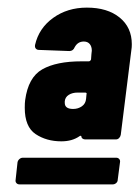

<svg xmlns="http://www.w3.org/2000/svg" viewBox="-20 -728 366 504"><path d="M213 -567Q217 -567 219 -572L220 -586L221 -595Q221 -606 215.5 -612.5Q210 -619 200 -619Q184 -619 176 -604Q172 -594 162 -594L82 -597Q77 -597 74 -600.5Q71 -604 72 -610Q82 -654 119.5 -681Q157 -708 208 -708Q262 -708 294 -682Q326 -656 326 -612Q326 -603 325 -598L297 -374Q296 -369 292.5 -365.5Q289 -362 284 -362H204Q200 -362 197 -364Q194 -366 194 -368Q194 -371 192 -371.5Q190 -372 188 -370Q169 -357 141 -357Q102 -357 73.5 -376Q45 -395 45 -445Q45 -458 46 -465Q54 -525 91 -546Q128 -567 194 -567ZM206 -469 207 -480Q209 -485 203 -485H184Q170 -485 160.5 -479Q151 -473 150 -462V-458Q150 -442 172 -442Q185 -442 195 -449Q205 -456 206 -469ZM40 -314H285Q290 -314 293 -310.5Q296 -307 295 -302L289 -256Q289 -251 285 -247.5Q281 -244 276 -244H31Q26 -244 23 -247.5Q20 -251 21 -256L26 -302Q27 -307 31 -310.5Q35 -314 40 -314Z"/></svg>

Font: Barlow Condensed ExtraBold
Style: Italic
Weight: 800
Width: 3
Italic angle: -7°
Designer: Jeremy Tribby
Foundry: Tribby Type
Version: Version 1.408